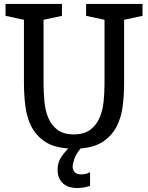

<svg xmlns="http://www.w3.org/2000/svg" viewBox="-20 -740 748 970"><path d="M607 -640V-319Q607 -261 600 -204.5Q593 -148 570 -102.5Q547 -57 503.5 -26.5Q460 4 387 10Q364 38 355.5 63Q347 88 347 102Q347 118 357 129.5Q367 141 390 141Q408 141 421 136Q428 133 435 130V199Q425 202 414 205Q394 210 369 210Q350 210 332 205Q314 200 300.5 188.5Q287 177 279 159.5Q271 142 271 118Q271 85 285 61Q299 37 325 10Q250 5 205.5 -25.5Q161 -56 138 -102Q115 -148 108 -205Q101 -262 101 -321V-640L8 -660V-720H293V-660L200 -640V-319Q200 -272 204.5 -226Q209 -180 224.5 -143.5Q240 -107 270.5 -84Q301 -61 353 -61Q405 -61 436 -84.5Q467 -108 483 -145Q499 -182 503.5 -227.5Q508 -273 508 -317V-640L415 -660V-720H700V-660Z"/></svg>

Font: Hermeneus One
Style: Regular
Weight: 400
Designer: Rodrigo Fuenzalida, Pablo Impallari
Foundry: Pablo Impallari, Rodrigo Fuenzalida
Version: Version 1.002; ttfautohint (v0.93) -l 8 -r 50 -G 200 -x 14 -